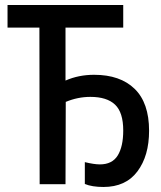

<svg xmlns="http://www.w3.org/2000/svg" viewBox="-20 -734 640 765"><path d="M392 11Q370 11 351 8Q332 5 318 -1V-88Q355 -79 378 -79Q427 -79 449 -114.5Q471 -150 471 -214Q471 -286 438.5 -317Q406 -348 340 -348Q290 -348 242 -328L241 0H138L137 -624H10V-714H471V-624H241V-413Q293 -436 355 -436Q459 -436 516.5 -380Q574 -324 574 -213Q574 -113 527.5 -51Q481 11 392 11Z"/></svg>

Font: Noto Sans Mono Medium
Style: Regular
Weight: 500
Designer: Monotype Design Team
Foundry: Monotype Imaging Inc.
Version: Version 2.014